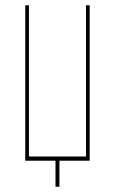

<svg xmlns="http://www.w3.org/2000/svg" viewBox="-20 -611 437 730"><path d="M191 99V0H76V-591H90V-16H307V-591H321V0H206V99Z"/></svg>

Font: Alumni Sans Pinstripe
Style: Regular
Weight: 400
Designer: Robert E. Leuschke
Foundry: Robert E. Leuschke
Version: Version 1.010; ttfautohint (v1.8.4.7-5d5b)